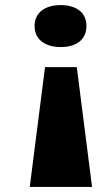

<svg xmlns="http://www.w3.org/2000/svg" viewBox="-20 -535 437 755"><path d="M157 -271 97 200H342L282 -271ZM218 -515C158 -515 116 -486 116 -433C116 -379 158 -350 219 -350C280 -350 320 -379 320 -433C320 -486 280 -515 218 -515Z"/></svg>

Font: Sprat Extended
Style: Bold
Weight: 700
Width: 9
Designer: Ethan Nakache
Foundry: Collletttivo
Version: Version 2.000;Glyphs 3.2 (3217)